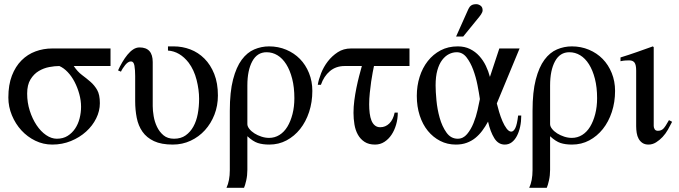

<svg xmlns="http://www.w3.org/2000/svg" viewBox="-20 -682 3251 919"><path d="M333 -366Q351 -339 372.5 -323Q394 -307 413 -290.5Q432 -274 445 -251.5Q458 -229 458 -188Q458 -151 440.5 -115.5Q423 -80 392 -52Q361 -24 319.5 -7Q278 10 230 10Q187 10 149 -8.5Q111 -27 82.5 -58Q54 -89 37 -130Q20 -171 20 -215Q20 -276 37 -320Q54 -364 83 -393Q112 -422 150 -436Q188 -450 230 -450H509V-366ZM368 -171Q368 -201 359.5 -232Q351 -263 337 -290Q323 -317 304 -337Q285 -357 264 -366Q242 -366 215.5 -361Q189 -356 165.5 -342Q142 -328 126 -302Q110 -276 110 -234Q110 -191 122.5 -152Q135 -113 155 -83Q175 -53 200.5 -35.5Q226 -18 252 -18Q282 -18 303.5 -31.5Q325 -45 339.5 -66.5Q354 -88 361 -115.5Q368 -143 368 -171Z M811 -460Q853 -460 891 -445.5Q929 -431 958.5 -401.5Q988 -372 1005.5 -328Q1023 -284 1023 -225Q1023 -176 1006.5 -133.5Q990 -91 961 -59Q932 -27 892.5 -8.5Q853 10 807 10Q752 10 717 -6.5Q682 -23 662 -51.5Q642 -80 634.5 -118Q627 -156 627 -198V-318Q627 -347 623.5 -367.5Q620 -388 607 -388Q599 -388 592 -383Q585 -378 579 -370.5Q573 -363 567.5 -354.5Q562 -346 559 -339L545 -345Q554 -365 565.5 -384.5Q577 -404 590 -420Q603 -436 617.5 -445.5Q632 -455 648 -455Q711 -455 711 -385V-174Q711 -153 715.5 -126Q720 -99 731.5 -75Q743 -51 762.5 -34.5Q782 -18 813 -18Q846 -18 868.5 -34Q891 -50 905.5 -76Q920 -102 926.5 -136.5Q933 -171 933 -209Q933 -252 921 -299.5Q909 -347 883 -382Q841 -436 784 -440V-460Z M1080 -152Q1080 -242 1095.5 -301.5Q1111 -361 1137 -396Q1163 -431 1197 -445.5Q1231 -460 1268 -460Q1312 -460 1350 -444Q1388 -428 1415.5 -400Q1443 -372 1459 -332.5Q1475 -293 1475 -247Q1475 -193 1459.5 -146Q1444 -99 1416.5 -64.5Q1389 -30 1351.5 -10Q1314 10 1269 10Q1237 10 1214 2.5Q1191 -5 1164 -30V131Q1164 158 1158.5 182Q1153 206 1148 217H1064Q1080 183 1080 132ZM1164 -88Q1164 -77 1173.5 -65Q1183 -53 1198 -43.5Q1213 -34 1231.5 -28Q1250 -22 1268 -22Q1295 -22 1317.5 -36Q1340 -50 1355.5 -75.5Q1371 -101 1380 -136Q1389 -171 1389 -212Q1389 -264 1378.5 -305Q1368 -346 1350 -374.5Q1332 -403 1308 -417.5Q1284 -432 1256 -432Q1211 -432 1187.5 -388.5Q1164 -345 1164 -273Z M1770 -366Q1768 -356 1764 -336Q1760 -316 1756.5 -291Q1753 -266 1750 -237.5Q1747 -209 1747 -182Q1747 -160 1749.5 -140Q1752 -120 1758 -105Q1764 -90 1774.5 -81.5Q1785 -73 1800 -73Q1825 -73 1843.5 -91Q1862 -109 1869 -143H1884Q1884 -113 1876 -85.5Q1868 -58 1854 -37Q1840 -16 1820 -3Q1800 10 1775 10Q1745 10 1725 -3Q1705 -16 1693 -37.5Q1681 -59 1676.5 -86.5Q1672 -114 1672 -142Q1672 -171 1676 -201.5Q1680 -232 1686 -261.5Q1692 -291 1699 -318Q1706 -345 1712 -366H1630Q1588 -366 1559 -341.5Q1530 -317 1516 -276H1501Q1505 -301 1517 -331.5Q1529 -362 1549 -388Q1569 -414 1596.5 -432Q1624 -450 1660 -450H1940V-366Z M2222 -639Q2227 -650 2235.5 -656Q2244 -662 2260 -662Q2270 -662 2280 -655Q2290 -648 2290 -633Q2290 -624 2282.5 -613Q2275 -602 2263 -588L2197 -507H2163ZM2475 -129Q2475 -100 2469.5 -75Q2464 -50 2454 -31Q2444 -12 2429.5 -1Q2415 10 2396 10Q2365 10 2346 -20.5Q2327 -51 2316 -100Q2303 -76 2288 -56Q2273 -36 2255 -21.5Q2237 -7 2214 1.5Q2191 10 2162 10Q2121 10 2087 -7.5Q2053 -25 2028 -55.5Q2003 -86 1989 -129Q1975 -172 1975 -223Q1975 -271 1988.5 -314Q2002 -357 2027.5 -389.5Q2053 -422 2089 -441Q2125 -460 2171 -460Q2204 -460 2229.5 -447.5Q2255 -435 2274 -414Q2293 -393 2305.5 -367Q2318 -341 2325 -314L2370 -450H2467L2358 -187Q2362 -170 2369 -146.5Q2376 -123 2385 -102Q2394 -81 2405 -66.5Q2416 -52 2427 -52Q2438 -52 2446.5 -69Q2455 -86 2460 -129ZM2277 -208Q2273 -236 2265.5 -274.5Q2258 -313 2245 -348Q2232 -383 2213 -407.5Q2194 -432 2166 -432Q2147 -432 2129 -423Q2111 -414 2096.5 -395Q2082 -376 2073.5 -346Q2065 -316 2065 -273Q2065 -245 2069 -202Q2073 -159 2084.5 -118Q2096 -77 2117 -47.5Q2138 -18 2171 -18Q2197 -18 2215.5 -40Q2234 -62 2246.5 -93Q2259 -124 2266 -156Q2273 -188 2277 -208Z M2529 -152Q2529 -242 2544.5 -301.5Q2560 -361 2586 -396Q2612 -431 2646 -445.5Q2680 -460 2717 -460Q2761 -460 2799 -444Q2837 -428 2864.5 -400Q2892 -372 2908 -332.5Q2924 -293 2924 -247Q2924 -193 2908.5 -146Q2893 -99 2865.5 -64.5Q2838 -30 2800.5 -10Q2763 10 2718 10Q2686 10 2663 2.5Q2640 -5 2613 -30V131Q2613 158 2607.5 182Q2602 206 2597 217H2513Q2529 183 2529 132ZM2613 -88Q2613 -77 2622.5 -65Q2632 -53 2647 -43.5Q2662 -34 2680.5 -28Q2699 -22 2717 -22Q2744 -22 2766.5 -36Q2789 -50 2804.5 -75.5Q2820 -101 2829 -136Q2838 -171 2838 -212Q2838 -264 2827.5 -305Q2817 -346 2799 -374.5Q2781 -403 2757 -417.5Q2733 -432 2705 -432Q2660 -432 2636.5 -388.5Q2613 -345 2613 -273Z M3197 -99Q3188 -81 3177 -61.5Q3166 -42 3151.5 -26.5Q3137 -11 3120 -0.5Q3103 10 3084 10Q3067 10 3055.5 2.5Q3044 -5 3037 -17.5Q3030 -30 3027.5 -46Q3025 -62 3025 -78V-344Q3025 -372 3017 -382.5Q3009 -393 2992 -393Q2985 -393 2974.5 -392.5Q2964 -392 2950 -389V-407Q2989 -419 3027.5 -432.5Q3066 -446 3105 -460L3109 -456V-79Q3109 -71 3113.5 -63.5Q3118 -56 3129 -56Q3145 -56 3155 -66Q3165 -76 3182 -107Z"/></svg>

Font: STIXGeneralUnicodeRegular
Style: Regular
Weight: 400
Designer: MicroPress Inc., with final additions and corrections provided by Coen Hoffman, Elsevier (retired)
Version: Version 1.1.0